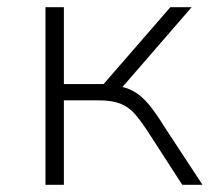

<svg xmlns="http://www.w3.org/2000/svg" viewBox="-20 -512 601 532"><path d="M106 0V-492H157V-279H267L452 -492H511L309 -259L294 -275Q327 -272 349.5 -259.5Q372 -247 392 -223Q412 -199 436 -160L541 0H485L388 -150Q369 -179 352.5 -197.5Q336 -216 313 -225Q290 -234 252 -234H157V0Z"/></svg>

Font: Nunito Sans 7pt ExtraLight
Style: Regular
Weight: 250
Designer: Vernon Adams
Foundry: Vernon Adams
Version: Version 3.101;gftools[0.9.27]